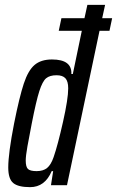

<svg xmlns="http://www.w3.org/2000/svg" viewBox="-20 -763 482 791"><path d="M431 -636H390L256 0H190L199 -58H193Q165 8 104 8Q55 8 34.5 -9Q14 -26 14 -73Q14 -131 38 -254Q60 -364 78 -418.5Q96 -473 122.5 -495.5Q149 -518 194 -518Q277 -518 274 -458H280L317 -636H222L233 -688H328L340 -743H413L401 -688H442ZM261 -399Q261 -428 249.5 -440.5Q238 -453 213 -453Q185 -453 170 -440.5Q155 -428 142 -387.5Q129 -347 111 -255Q100 -200 93 -160Q86 -120 86 -102Q86 -75 95.5 -66.5Q105 -58 131 -58Q158 -58 174 -71Q190 -84 201 -116Q218 -165 239.5 -260.5Q261 -356 261 -399Z"/></svg>

Font: Saira Ultra Condensed Medium
Style: Italic
Weight: 500
Width: 1
Italic angle: -12°
Designer: Hector Gatti with collaboration of the Omnibus-Type team
Foundry: Omnibus-Type
Version: Version 1.001; ttfautohint (v1.8)